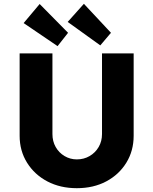

<svg xmlns="http://www.w3.org/2000/svg" viewBox="-20 -981 804 1007"><path d="M383 6Q296 6 228.5 -29.5Q161 -65 122 -127.5Q83 -190 83 -269V-701H255V-278Q255 -240 272 -210Q289 -180 318.5 -162.5Q348 -145 383 -145Q420 -145 450 -162.5Q480 -180 497.5 -210Q515 -240 515 -278V-701H681V-269Q681 -190 642.5 -127.5Q604 -65 537 -29.5Q470 6 383 6ZM506 -743 335 -866 420 -961 562 -809ZM282 -739 104 -860 188 -960 337 -809Z"/></svg>

Font: Readex Pro
Style: Bold
Weight: 700
Designer: Bonnie Shaver-Troup, Thomas Jockin
Foundry: Lexend
Version: Version 1.203; ttfautohint (v1.8.3)